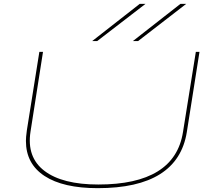

<svg xmlns="http://www.w3.org/2000/svg" viewBox="-20 -970 1109 1000"><path d="M489 10Q309 10 212 -53.5Q115 -117 115 -236Q115 -246 116 -258Q117 -270 120 -292L185 -700H204L139 -285Q118 -151 211.5 -80Q305 -9 492 -9Q890 -9 933 -282L1000 -700H1019L953 -282Q906 10 489 10ZM672 -756 920 -950H950L699 -756ZM460 -756 708 -950H738L486 -756Z"/></svg>

Font: Georama ExtraExtended Thin
Style: Italic
Weight: 100
Width: 8
Italic angle: -9°
Designer: Jean-Baptiste Levee
Foundry: Production Type
Version: Version 1.000